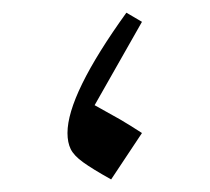

<svg xmlns="http://www.w3.org/2000/svg" viewBox="-20 -282 335 307"><path d="M182.1 -261.7 207 -247.1 131.3 -113.8Q156.2 -100.1 171.9 -91.1Q187.5 -82 207 -69.3L157.7 4.9Q127.9 -11.7 113 -22.5Q98.1 -33.2 93 -43.7Q87.9 -54.2 87.9 -69.3Q87.9 -130.9 182.1 -261.7Z"/></svg>

Font: Pinar-DS2-FD Light
Style: Regular
Weight: 300
Designer: Amin Abedi
Version: Version 2.000